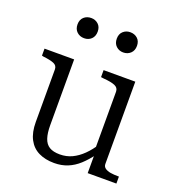

<svg xmlns="http://www.w3.org/2000/svg" viewBox="-134 -839 875 956"><g transform="rotate(20 303.0 -361.0)"><path d="M177 -509V-161Q177 -119 186 -92Q195 -65 215.5 -52.5Q236 -40 271 -40Q306 -40 335.5 -54Q365 -68 391.5 -94Q418 -120 442 -158L444 -103Q417 -66 389.5 -41Q362 -16 330 -3Q298 10 259 10Q212 10 177 -7Q142 -24 123 -60Q104 -96 104 -151V-429Q104 -450 84.5 -458Q65 -466 28 -470L20 -472V-509ZM501 -509V-73Q501 -59 512 -51Q523 -43 541 -40Q559 -37 583 -37H586V0H434V-108L428 -116V-429Q428 -450 408 -458.5Q388 -467 348 -470L333 -472V-509ZM240 -679Q240 -654 225 -639.5Q210 -625 187 -625Q164 -625 148.5 -639.5Q133 -654 133 -679Q133 -704 148.5 -718Q164 -732 187 -732Q209 -732 224.5 -718Q240 -704 240 -679ZM448 -679Q448 -654 432.5 -639.5Q417 -625 394 -625Q372 -625 356.5 -639.5Q341 -654 341 -679Q341 -704 356.5 -718Q372 -732 394 -732Q417 -732 432.5 -718Q448 -704 448 -679Z"/></g></svg>

Font: Roboto Serif 36pt Light
Style: Regular
Weight: 300
Designer: Greg Gazdowicz
Foundry: Commercial Type
Version: Version 1.008